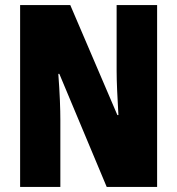

<svg xmlns="http://www.w3.org/2000/svg" viewBox="-20 -734 696 754"><path d="M597 0V-714H438V-455C438 -412 441 -354 445 -282H441L256 -714H59V0H217V-263C217 -304 215 -365 209 -444H213L399 0Z"/></svg>

Font: Noto Sans Devanagari ExtraCondensed Black
Style: Regular
Weight: 900
Width: 2
Designer: Jelle Bosma - Monotype Design Team
Foundry: Monotype Imaging Inc.
Version: Version 2.004